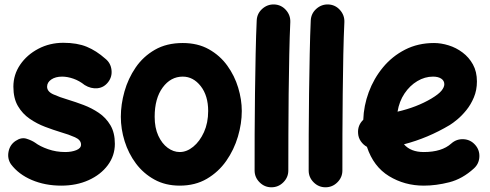

<svg xmlns="http://www.w3.org/2000/svg" viewBox="-20 -753 2163 848"><path d="M457.5 -390.1Q439 -366.2 410.4 -363.3Q381.8 -360.4 354 -377.4Q330.1 -396.5 304 -405.5Q277.8 -414.6 254.4 -414.6Q225.1 -414.6 206.5 -401.9Q188 -389.2 188 -370.1Q188 -348.6 215.6 -336.2Q243.2 -323.7 281.2 -312.5Q313.5 -302.7 349.1 -289.3Q384.8 -275.9 416.3 -254.6Q447.8 -233.4 467.5 -200.2Q487.3 -167 487.3 -117.7Q487.3 -65.4 456.1 -23.4Q424.8 18.6 371.3 42.7Q317.9 66.9 250.5 66.9Q179.2 66.9 120.6 42Q62 17.1 28.3 -27.8Q11.7 -52.7 17.8 -83.5Q23.9 -114.3 49.3 -130.9Q74.2 -147.5 96.9 -140.4Q119.6 -133.3 134.8 -123Q156.7 -106.4 192.4 -94Q228 -81.5 268.1 -81.5Q295.9 -81.5 316.9 -89.8Q337.9 -98.1 337.9 -114.3Q337.9 -134.8 311.3 -146.7Q284.7 -158.7 247.6 -169.4Q215.3 -179.2 179.2 -192.9Q143.1 -206.5 111.1 -228.5Q79.1 -250.5 59.1 -284.7Q39.1 -318.8 39.1 -370.1Q39.1 -423.3 69.1 -467.3Q99.1 -511.2 149.4 -537.6Q199.7 -564 259.8 -564Q320.8 -564 363.3 -546.4Q405.8 -528.8 444.8 -494.1Q468.8 -475.1 472.4 -444.6Q476.1 -414.1 457.5 -390.1Z M787.1 -563Q853.5 -563 902.6 -535.4Q951.7 -507.8 983.9 -463.1Q1016.1 -418.5 1032 -365.7Q1047.9 -313 1047.9 -262.7Q1047.9 -207.5 1030.8 -149.7Q1013.7 -91.8 979.5 -42.7Q945.3 6.3 893.8 36.6Q842.3 66.9 773.9 66.9Q710.4 66.9 661.9 40Q613.3 13.2 580.3 -31Q547.4 -75.2 530.5 -129.2Q513.7 -183.1 513.7 -237.3Q513.7 -292 529.8 -349.1Q545.9 -406.2 579.1 -454.8Q612.3 -503.4 664.1 -533.2Q715.8 -563 787.1 -563ZM787.1 -414.6Q733.9 -414.6 698.5 -366.5Q663.1 -318.4 663.1 -237.3Q663.1 -188.5 679.2 -153.6Q695.3 -118.7 720.7 -100.1Q746.1 -81.5 773.9 -81.5Q804.7 -81.5 833.5 -105Q862.3 -128.4 880.9 -169.4Q899.4 -210.4 899.4 -262.7Q899.4 -330.6 866.5 -372.6Q833.5 -414.6 787.1 -414.6Z M1191.4 -733.4Q1222.2 -731.9 1242.7 -709Q1263.2 -686 1262.2 -655.8Q1259.3 -594.2 1257.6 -511.7Q1255.9 -429.2 1254.9 -338.4Q1253.9 -247.6 1253.7 -159.7Q1253.4 -71.8 1253.4 0Q1253.4 30.3 1231.4 52.2Q1209.5 74.2 1178.7 74.2Q1148.4 74.2 1126.5 52.2Q1104.5 30.3 1104.5 0Q1104.5 -72.3 1104.7 -160.2Q1105 -248 1106.2 -339.4Q1107.4 -430.7 1109.1 -514.6Q1110.8 -598.6 1113.8 -662.6Q1115.2 -693.4 1138.2 -713.9Q1161.1 -734.4 1191.4 -733.4Z M1430.2 -733.4Q1460.9 -731.9 1481.4 -709Q1502 -686 1501 -655.8Q1498 -594.2 1496.3 -511.7Q1494.6 -429.2 1493.7 -338.4Q1492.7 -247.6 1492.4 -159.7Q1492.2 -71.8 1492.2 0Q1492.2 30.3 1470.2 52.2Q1448.2 74.2 1417.5 74.2Q1387.2 74.2 1365.2 52.2Q1343.3 30.3 1343.3 0Q1343.3 -72.3 1343.5 -160.2Q1343.8 -248 1345 -339.4Q1346.2 -430.7 1347.9 -514.6Q1349.6 -598.6 1352.5 -662.6Q1354 -693.4 1377 -713.9Q1399.9 -734.4 1430.2 -733.4Z M2072.8 -8.8Q2022.5 37.1 1964.4 52Q1906.2 66.9 1851.6 66.9Q1767.1 66.9 1698.2 24.9Q1629.4 -17.1 1600.6 -104.5Q1584.5 -113.3 1573.5 -129.2Q1562.5 -145 1561.5 -165Q1559.1 -199.7 1584.5 -224.1Q1586.4 -285.6 1608.6 -345.9Q1630.9 -406.2 1671.4 -455.3Q1711.9 -504.4 1769 -533.7Q1826.2 -563 1897 -563Q1928.2 -563 1961.4 -552.7Q1994.6 -542.5 2022.9 -521.2Q2051.3 -500 2068.8 -468.3Q2086.4 -436.5 2086.4 -393.1Q2086.4 -355 2073 -323Q2059.6 -291 2039.8 -266.6Q2020 -242.2 2000 -225.6Q1980 -209 1966.3 -200.7Q1918 -171.9 1867.4 -150.6Q1816.9 -129.4 1764.2 -115.7Q1793.9 -81.5 1851.6 -81.5Q1931.6 -81.5 1973.1 -119.1Q1996.1 -139.6 2026.9 -138.2Q2057.6 -136.7 2078.1 -113.8Q2098.6 -91.3 2097.2 -60.3Q2095.7 -29.3 2072.8 -8.8ZM1892.6 -414.6Q1856.4 -414.6 1823.2 -394.8Q1790 -375 1766.6 -340.1Q1743.2 -305.2 1735.8 -259.8Q1820.3 -279.3 1884.8 -317.4Q1918 -337.4 1930.2 -352.8Q1942.4 -368.2 1942.4 -380.9Q1942.4 -396.5 1929 -405.5Q1915.5 -414.6 1892.6 -414.6Z"/></svg>

Font: Mikhak-FD ExtraBold
Style: Regular
Weight: 800
Designer: Amin Abedi
Version: Version 3.2